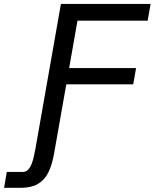

<svg xmlns="http://www.w3.org/2000/svg" viewBox="-122 -748 760 944"><path d="M-88.5 97.5H-10Q12.5 97.5 26.8 72.2Q41 47 50 -7H50.5L177.5 -728.5H618.5L604 -646.5H259L218 -413.5H547L533 -333.5H204L144.5 3.5Q134 64 115 101.2Q96 138.5 63.2 157Q30.5 175.5 -20.5 175.5H-102Z"/></svg>

Font: JuliaMono MediumItalic
Style: Regular
Weight: 500
Italic angle: -9°
Monospace: yes
Designer: cormullion
Foundry: corm
Version: Version 0.049; ttfautohint (v1.8.4)